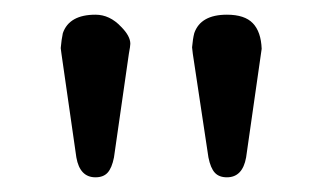

<svg xmlns="http://www.w3.org/2000/svg" viewBox="-20 -778 443 264"><path d="M85 -561.5Q89.8 -534.2 111.3 -534.2Q122.1 -534.2 127.9 -540.5Q133.8 -546.9 136.7 -561.5L157.2 -704.1Q159.2 -714.8 159.2 -717.8Q159.2 -728.5 146.5 -741.2Q130.9 -757.8 111.3 -757.8Q75.2 -757.8 66.4 -732.4Q64.5 -723.6 63.5 -711.9L64.5 -704.1ZM266.6 -561.5Q269.5 -546.9 275.4 -540.5Q281.2 -534.2 292 -534.2Q313.5 -534.2 318.4 -561.5L339.8 -710.9Q338.9 -734.4 327.6 -746.1Q316.4 -757.8 292 -757.8Q255.9 -757.8 247.1 -732.4Q245.1 -724.6 244.1 -712.9L245.1 -704.1Z"/></svg>

Font: FakePearl
Style: Light
Weight: 350
Version: Version 1.2